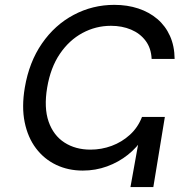

<svg xmlns="http://www.w3.org/2000/svg" viewBox="-20 -759 749 779"><path d="M315.9 -66.9Q256.8 -66.9 208 -90.1Q159.2 -113.3 126 -157.2Q92.8 -201.2 80.1 -263.2Q67.4 -325.2 80.6 -403.3Q98.1 -507.3 150.4 -582.8Q202.6 -658.2 279.1 -698.7Q355.5 -739.3 443.8 -739.3Q496.6 -739.3 541 -724.6Q585.4 -710 618.4 -681.9Q651.4 -653.8 669.7 -613Q688 -572.3 688.5 -520H595.2Q593.3 -563.5 570.8 -593.5Q548.3 -623.5 511.7 -638.9Q475.1 -654.3 430.2 -654.3Q368.7 -654.3 314.7 -625.2Q260.7 -596.2 222.9 -540.5Q185.1 -484.9 171.4 -403.8Q157.7 -321.8 177.2 -265.6Q196.8 -209.5 241.5 -180.7Q286.1 -151.9 347.2 -151.9Q391.6 -151.9 433.1 -167.2Q474.6 -182.6 507.1 -212.2Q539.6 -241.7 556.2 -284.7H593.3Q585.9 -239.7 561.3 -200.4Q536.6 -161.1 499 -131.1Q461.4 -101.1 414.6 -84Q367.7 -66.9 315.9 -66.9ZM509.3 0 560.5 -284.7H648.9L602.1 0Z"/></svg>

Font: Inter Variable
Style: Italic
Weight: 400
Italic angle: -9.39999°
Designer: Rasmus Andersson
Foundry: rsms
Version: Version 4.001;git-9221beed3